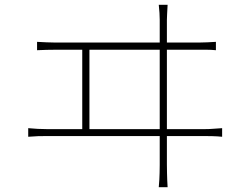

<svg xmlns="http://www.w3.org/2000/svg" viewBox="-20 -767 1040 803"><path d="M681 -747Q680 -729 679 -710.5Q678 -692 678 -684Q678 -679 678 -645.5Q678 -612 678 -560Q678 -508 678 -447Q678 -386 678 -324.5Q678 -263 678 -210Q678 -157 678 -122Q678 -87 678 -79Q678 -71 678.5 -43.5Q679 -16 681 16H644Q647 -17 647.5 -43.5Q648 -70 648 -77Q648 -85 648 -120.5Q648 -156 648 -209Q648 -262 648 -323.5Q648 -385 648 -446.5Q648 -508 648 -560Q648 -612 648 -645.5Q648 -679 648 -684Q648 -695 647 -713Q646 -731 644 -747ZM324 -211V-569H354V-211ZM98 -231Q119 -229 138 -228Q157 -227 176 -227H837Q856 -227 873 -228.5Q890 -230 909 -231V-195Q890 -197 869.5 -197.5Q849 -198 837 -198H176Q157 -198 138.5 -197.5Q120 -197 98 -195ZM135 -592Q155 -591 174.5 -590Q194 -589 213 -589H810Q830 -589 847 -590Q864 -591 883 -592V-557Q864 -559 843.5 -559Q823 -559 810 -559H213Q194 -559 175 -558.5Q156 -558 135 -557Z"/></svg>

Font: Shanggu Sans SC VF
Style: Regular
Weight: 250
Designer: GuiWonder
Version: Version 1.021